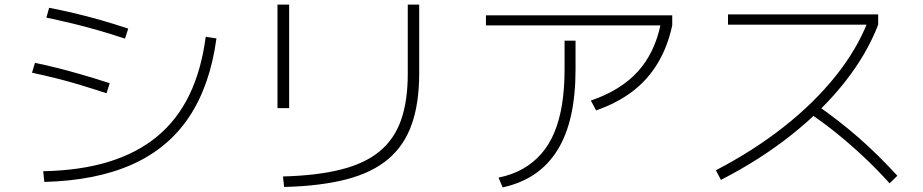

<svg xmlns="http://www.w3.org/2000/svg" viewBox="-20 -783 4040 840"><path d="M169 -34Q331 -37 455 -75Q579 -113 667 -185.5Q755 -258 808 -367Q861 -476 880 -622L927 -615Q899 -409 807.5 -271.5Q716 -134 558 -63.5Q400 7 174 13ZM446 -375Q382 -396 329 -412Q276 -428 225.5 -440.5Q175 -453 120 -465L133 -508Q187 -497 237.5 -484Q288 -471 341.5 -455.5Q395 -440 460 -419ZM527 -614Q463 -635 407.5 -651Q352 -667 298 -680Q244 -693 183 -706L195 -749Q256 -737 310.5 -724Q365 -711 421 -695Q477 -679 541 -658Z M1218 -11Q1368 -15 1472.5 -41.5Q1577 -68 1641 -121Q1705 -174 1734.5 -257.5Q1764 -341 1764 -461V-763H1814V-462Q1814 -332 1781.5 -239.5Q1749 -147 1679 -87.5Q1609 -28 1496 1.5Q1383 31 1223 35ZM1194 -310V-763H1245V-310Z M2161 -6Q2221 -18 2267.5 -44.5Q2314 -71 2348.5 -110.5Q2383 -150 2405.5 -204Q2428 -258 2439 -327Q2450 -396 2450 -480V-605H2498V-480Q2498 -367 2478.5 -279Q2459 -191 2419 -126.5Q2379 -62 2319.5 -21.5Q2260 19 2179 37ZM2106 -672V-716H2921V-672ZM2565 -343Q2696 -388 2770.5 -470Q2845 -552 2871 -680L2921 -672Q2901 -579 2857.5 -506.5Q2814 -434 2747 -383Q2680 -332 2588 -300Z M3112 -38Q3277 -124 3409 -228Q3541 -332 3634.5 -448.5Q3728 -565 3776 -687L3788 -675H3165V-720H3822V-675Q3773 -547 3676 -424Q3579 -301 3441.5 -192Q3304 -83 3134 4ZM3872 19Q3815 -44 3759 -96.5Q3703 -149 3644 -197Q3585 -245 3517 -291L3548 -327Q3649 -257 3734.5 -182.5Q3820 -108 3906 -14Z"/></svg>

Font: M PLUS 2 Light
Style: Regular
Weight: 300
Designer: Coji Morishita
Foundry: UNDERFOREST DESIGN
Version: Version 1.001